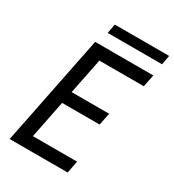

<svg xmlns="http://www.w3.org/2000/svg" viewBox="-203 -975 987 1089"><g transform="rotate(30 290.0 -430.0)"><path d="M32.2 0 176.8 -719.7H557.6L541.5 -639.6H250.5L203.6 -406.2H449.2L433.1 -326.2H187.5L138.2 -80.1H427.7L412.1 0ZM212.9 -799.3 224.1 -860.4H580.1L568.8 -799.3Z"/></g></svg>

Font: Reddit Sans
Style: Italic
Weight: 400
Italic angle: -11.25°
Designer: Stephen Hutchings
Version: Version 1.013